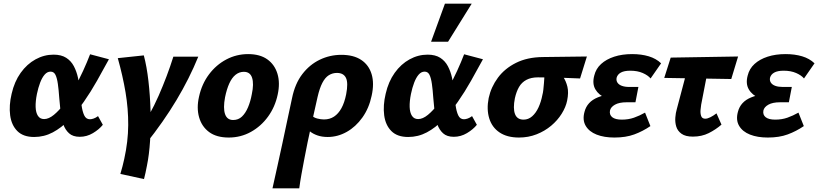

<svg xmlns="http://www.w3.org/2000/svg" viewBox="-20 -731 4432 1040"><path d="M165 11Q106 11 74 -21Q42 -53 35 -106.5Q28 -160 43 -223Q58 -289 92 -336.5Q126 -384 172.5 -409.5Q219 -435 270 -435Q312 -435 338.5 -418Q365 -401 380 -372.5Q395 -344 402.5 -309.5Q410 -275 413 -240Q417 -198 421.5 -163Q426 -128 436 -106.5Q446 -85 467 -85Q476 -85 487.5 -89Q499 -93 511 -102L537 -55Q517 -30 483.5 -10Q450 10 412 10Q375 10 354 -9Q333 -28 322.5 -58.5Q312 -89 308 -126Q304 -163 301 -200Q298 -244 293.5 -276Q289 -308 280.5 -325.5Q272 -343 254 -343Q236 -343 222 -327Q208 -311 197.5 -283.5Q187 -256 180 -222Q172 -182 173 -151.5Q174 -121 185.5 -103.5Q197 -86 219 -86Q244 -86 272 -109Q300 -132 328 -169Q356 -206 382 -252.5Q408 -299 430 -347Q452 -395 468 -437L570 -410Q539 -353 505.5 -293.5Q472 -234 434 -179.5Q396 -125 354.5 -82Q313 -39 266 -14Q219 11 165 11Z M771 47 722 -1Q793 -107 839.5 -213Q886 -319 919 -424H1054Q1006 -306 936 -189Q866 -72 771 47ZM760 239 632 211Q638 190 643.5 170Q649 150 653 130Q674 35 674.5 -53.5Q675 -142 660 -231Q645 -320 618 -416L759 -431Q775 -371 784 -292.5Q793 -214 795.5 -130.5Q798 -47 793 30.5Q788 108 776 166Q772 188 768 205.5Q764 223 760 239Z M1219 14Q1153 14 1113 -15.5Q1073 -45 1058.5 -95.5Q1044 -146 1058 -207Q1073 -276 1112 -328Q1151 -380 1206 -409Q1261 -438 1324 -438Q1388 -438 1428 -409.5Q1468 -381 1483 -331Q1498 -281 1484 -218Q1470 -152 1432 -99.5Q1394 -47 1339 -16.5Q1284 14 1219 14ZM1243 -81Q1271 -81 1290.5 -99.5Q1310 -118 1323.5 -150Q1337 -182 1344 -221Q1356 -277 1345.5 -309.5Q1335 -342 1301 -342Q1276 -342 1256 -326Q1236 -310 1222 -279Q1208 -248 1199 -204Q1188 -145 1199 -113Q1210 -81 1243 -81Z M1456 289Q1470 225 1483.5 165Q1497 105 1509.5 46Q1522 -13 1535 -74Q1548 -135 1562 -200Q1578 -278 1617.5 -329.5Q1657 -381 1712 -407.5Q1767 -434 1829 -434Q1895 -434 1936.5 -406.5Q1978 -379 1993 -329Q2008 -279 1993 -212Q1979 -145 1943 -94.5Q1907 -44 1858 -16.5Q1809 11 1755 11Q1724 11 1699.5 2.5Q1675 -6 1658 -20Q1641 -34 1636 -50L1668 -106Q1679 -94 1698.5 -89Q1718 -84 1735 -84Q1766 -84 1789.5 -99.5Q1813 -115 1829.5 -145Q1846 -175 1855 -220Q1867 -282 1854 -309Q1841 -336 1805 -336Q1781 -336 1761 -323.5Q1741 -311 1726 -282Q1711 -253 1700 -205Q1683 -129 1669.5 -69Q1656 -9 1646 40.5Q1636 90 1628 132Q1620 174 1613 212.5Q1606 251 1601 289Z M2191 11Q2132 11 2100 -21Q2068 -53 2061 -106.5Q2054 -160 2069 -223Q2084 -289 2118 -336.5Q2152 -384 2198.5 -409.5Q2245 -435 2296 -435Q2338 -435 2364.5 -418Q2391 -401 2406 -372.5Q2421 -344 2428.5 -309.5Q2436 -275 2439 -240Q2443 -198 2447.5 -163Q2452 -128 2462 -106.5Q2472 -85 2493 -85Q2502 -85 2513.5 -89Q2525 -93 2537 -102L2563 -55Q2543 -30 2509.5 -10Q2476 10 2438 10Q2401 10 2380 -9Q2359 -28 2348.5 -58.5Q2338 -89 2334 -126Q2330 -163 2327 -200Q2324 -244 2319.5 -276Q2315 -308 2306.5 -325.5Q2298 -343 2280 -343Q2262 -343 2248 -327Q2234 -311 2223.5 -283.5Q2213 -256 2206 -222Q2198 -182 2199 -151.5Q2200 -121 2211.5 -103.5Q2223 -86 2245 -86Q2270 -86 2298 -109Q2326 -132 2354 -169Q2382 -206 2408 -252.5Q2434 -299 2456 -347Q2478 -395 2494 -437L2596 -410Q2565 -353 2531.5 -293.5Q2498 -234 2460 -179.5Q2422 -125 2380.5 -82Q2339 -39 2292 -14Q2245 11 2191 11ZM2315 -505 2390 -711H2535L2407 -505Z M2791 14Q2727 14 2686 -13.5Q2645 -41 2630 -90Q2615 -139 2627 -200Q2640 -260 2677 -310Q2714 -360 2775 -390.5Q2836 -421 2919 -422L3159 -425L3122 -306Q3061 -309 3005.5 -310.5Q2950 -312 2894 -312Q2857 -312 2831.5 -298.5Q2806 -285 2791.5 -260Q2777 -235 2769 -199Q2758 -144 2769.5 -113.5Q2781 -83 2816 -83Q2842 -83 2862.5 -101Q2883 -119 2897 -149.5Q2911 -180 2918 -217Q2921 -227 2923 -244.5Q2925 -262 2926.5 -281.5Q2928 -301 2929 -318Q2930 -335 2928 -341L2997 -363Q3013 -341 3029.5 -316.5Q3046 -292 3053.5 -261Q3061 -230 3052 -186Q3045 -151 3022.5 -115Q3000 -79 2965.5 -50Q2931 -21 2886.5 -3.5Q2842 14 2791 14Z M3308 14Q3252 14 3211.5 -2Q3171 -18 3152.5 -49.5Q3134 -81 3146 -125Q3160 -180 3218 -203.5Q3276 -227 3355 -227L3349 -183Q3301 -183 3262 -199.5Q3223 -216 3205 -247Q3187 -278 3199 -322Q3208 -359 3236 -384.5Q3264 -410 3307 -424Q3350 -438 3404 -438Q3454 -438 3494 -426Q3534 -414 3561 -388L3504 -306Q3490 -323 3461.5 -335.5Q3433 -348 3394 -348Q3361 -348 3343 -338Q3325 -328 3320 -310Q3317 -295 3324.5 -283.5Q3332 -272 3348.5 -266Q3365 -260 3389 -260H3438L3422 -177H3374Q3334 -177 3311 -164Q3288 -151 3284 -132Q3280 -109 3296.5 -96Q3313 -83 3348 -83Q3384 -83 3414 -93.5Q3444 -104 3474 -121L3503 -48Q3462 -20 3416 -3Q3370 14 3308 14Z M3733 9Q3693 9 3671.5 -6.5Q3650 -22 3643 -45.5Q3636 -69 3638 -94.5Q3640 -120 3646 -140L3718 -412H3826L3778 -164Q3776 -153 3774.5 -135Q3773 -117 3778 -102.5Q3783 -88 3800 -88Q3812 -88 3828 -96Q3844 -104 3861 -117L3888 -56Q3857 -29 3819 -10Q3781 9 3733 9ZM3578 -309 3613 -419 3978 -425 3941 -303Z M4139 14Q4083 14 4042.5 -2Q4002 -18 3983.5 -49.5Q3965 -81 3977 -125Q3991 -180 4049 -203.5Q4107 -227 4186 -227L4180 -183Q4132 -183 4093 -199.5Q4054 -216 4036 -247Q4018 -278 4030 -322Q4039 -359 4067 -384.5Q4095 -410 4138 -424Q4181 -438 4235 -438Q4285 -438 4325 -426Q4365 -414 4392 -388L4335 -306Q4321 -323 4292.5 -335.5Q4264 -348 4225 -348Q4192 -348 4174 -338Q4156 -328 4151 -310Q4148 -295 4155.5 -283.5Q4163 -272 4179.5 -266Q4196 -260 4220 -260H4269L4253 -177H4205Q4165 -177 4142 -164Q4119 -151 4115 -132Q4111 -109 4127.5 -96Q4144 -83 4179 -83Q4215 -83 4245 -93.5Q4275 -104 4305 -121L4334 -48Q4293 -20 4247 -3Q4201 14 4139 14Z"/></svg>

Font: Ysabeau Office ExtraBold
Style: Italic
Weight: 800
Italic angle: -12°
Designer: Christian Thalmann (Catharsis Fonts)
Version: Version 2.001;gftools[0.9.30]; featfreeze: tnum,lnum,ss02